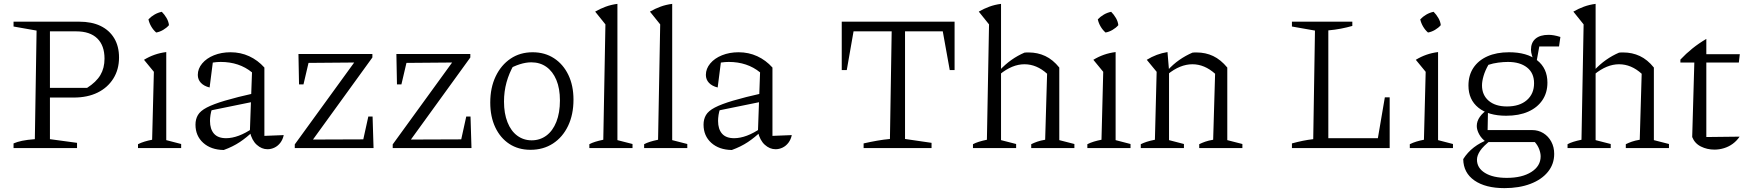

<svg xmlns="http://www.w3.org/2000/svg" viewBox="-20 -765 9032 992"><path d="M389 -653Q454 -653 499.5 -631Q545 -609 570 -567.5Q595 -526 595 -468Q595 -406 565.5 -359Q536 -312 484 -286.5Q432 -261 361 -261H200V-311H430Q477 -341 498.5 -377Q520 -413 520 -462Q520 -530 482.5 -566.5Q445 -603 374 -603H238V-46L378 -27V0H50V-24Q68 -32 94 -37.5Q120 -43 160 -46L169 -607L50 -628V-653Z M693 0V-20Q709 -28 727 -33.5Q745 -39 766 -43L775 -394L724 -456Q750 -472 778.5 -482Q807 -492 839 -496V-41L916 -21V0ZM816 -704Q830 -690 840.5 -672Q851 -654 853 -635Q841 -621 823 -610.5Q805 -600 787 -597Q772 -610 761.5 -628Q751 -646 747 -665Q760 -679 778 -689.5Q796 -700 816 -704Z M1362 6Q1332 6 1306.5 -17Q1281 -40 1271 -84L1282 -391Q1216 -445 1120 -445Q1101 -445 1081.5 -442Q1062 -439 1044 -434L1081 -454L1063 -313Q1034 -320 1018 -337Q1002 -354 1002 -378Q1002 -410 1024.5 -437Q1047 -464 1085.5 -479.5Q1124 -495 1171 -495Q1223 -495 1267.5 -474.5Q1312 -454 1346 -416V-63L1446 -67Q1441 -44 1428.5 -27.5Q1416 -11 1398.5 -2.5Q1381 6 1362 6ZM1136 10Q1070 9 1030 -27Q990 -63 990 -121Q990 -149 1002.5 -170.5Q1015 -192 1048.5 -209.5Q1082 -227 1142.5 -245Q1203 -263 1297 -284V-241L1052 -191L1076 -204Q1070 -188 1067.5 -171Q1065 -154 1065 -140Q1065 -98 1085.5 -74.5Q1106 -51 1148 -51Q1179 -51 1214 -64Q1249 -77 1288 -104V-87Q1255 -55 1219 -31Q1183 -7 1136 10Z M1503 0V-19L1810 -442L1574 -440L1548 -329H1525L1522 -486H1904V-468L1597 -44L1857 -45L1883 -163H1905L1910 0Z M2009 0V-19L2316 -442L2080 -440L2054 -329H2031L2028 -486H2410V-468L2103 -44L2363 -45L2389 -163H2411L2416 0Z M2721 9Q2658 9 2611.5 -21.5Q2565 -52 2539 -107Q2513 -162 2513 -235Q2513 -312 2541 -370.5Q2569 -429 2618 -462Q2667 -495 2732 -495Q2795 -495 2842.5 -464Q2890 -433 2916.5 -378Q2943 -323 2943 -250Q2943 -173 2915 -114.5Q2887 -56 2837 -23.5Q2787 9 2721 9ZM2727 -40Q2770 -40 2803 -64.5Q2836 -89 2854.5 -135.5Q2873 -182 2873 -246Q2873 -308 2854.5 -352Q2836 -396 2803 -419.5Q2770 -443 2725 -443Q2697 -443 2665.5 -433Q2634 -423 2599 -403L2636 -432Q2610 -387 2597 -339.5Q2584 -292 2584 -240Q2584 -179 2602 -133.5Q2620 -88 2652.5 -64Q2685 -40 2727 -40Z M3025 0V-20Q3038 -27 3055.5 -32.5Q3073 -38 3097 -43L3108 -639L3055 -705Q3081 -720 3109.5 -730.5Q3138 -741 3170 -745V-41L3248 -21V0Z M3308 0V-20Q3321 -27 3338.5 -32.5Q3356 -38 3380 -43L3391 -639L3338 -705Q3364 -720 3392.5 -730.5Q3421 -741 3453 -745V-41L3531 -21V0Z M3987 6Q3957 6 3931.5 -17Q3906 -40 3896 -84L3907 -391Q3841 -445 3745 -445Q3726 -445 3706.5 -442Q3687 -439 3669 -434L3706 -454L3688 -313Q3659 -320 3643 -337Q3627 -354 3627 -378Q3627 -410 3649.5 -437Q3672 -464 3710.5 -479.5Q3749 -495 3796 -495Q3848 -495 3892.5 -474.5Q3937 -454 3971 -416V-63L4071 -67Q4066 -44 4053.5 -27.5Q4041 -11 4023.5 -2.5Q4006 6 3987 6ZM3761 10Q3695 9 3655 -27Q3615 -63 3615 -121Q3615 -149 3627.5 -170.5Q3640 -192 3673.5 -209.5Q3707 -227 3767.5 -245Q3828 -263 3922 -284V-241L3677 -191L3701 -204Q3695 -188 3692.5 -171Q3690 -154 3690 -140Q3690 -98 3710.5 -74.5Q3731 -51 3773 -51Q3804 -51 3839 -64Q3874 -77 3913 -104V-87Q3880 -55 3844 -31Q3808 -7 3761 10Z M4912 -653V-403H4887L4851 -603H4656V-47L4793 -27V0H4442V-24Q4477 -32 4511 -38Q4545 -44 4578 -47L4587 -603H4390L4355 -403H4329V-653Z M5007 0V-20Q5020 -27 5037.5 -32.5Q5055 -38 5079 -43L5090 -639L5037 -705Q5063 -720 5091.5 -730.5Q5120 -741 5152 -745V-41L5230 -21V0ZM5308 0V-20Q5322 -27 5339 -33Q5356 -39 5380 -43L5390 -384L5453 -416V-41L5531 -21V0ZM5146 -381 5144 -401Q5174 -433 5206 -455.5Q5238 -478 5273 -493Q5279 -494 5284.5 -494Q5290 -494 5295 -494Q5341 -494 5380.5 -475.5Q5420 -457 5453 -416L5390 -384Q5336 -433 5273 -433Q5210 -433 5146 -381Z M5598 0V-20Q5614 -28 5632 -33.5Q5650 -39 5671 -43L5680 -394L5629 -456Q5655 -472 5683.5 -482Q5712 -492 5744 -496V-41L5821 -21V0ZM5721 -704Q5735 -690 5745.5 -672Q5756 -654 5758 -635Q5746 -621 5728 -610.5Q5710 -600 5692 -597Q5677 -610 5666.5 -628Q5656 -646 5652 -665Q5665 -679 5683 -689.5Q5701 -700 5721 -704Z M5874 0V-20Q5888 -27 5905 -32.5Q5922 -38 5947 -43L5956 -394L5905 -456Q5955 -487 6012 -496L6020 -401V-41L6097 -21V0ZM6176 0V-20Q6190 -27 6207 -33Q6224 -39 6248 -43L6258 -384L6321 -416V-41L6399 -21V0ZM6013 -381 6012 -401Q6041 -433 6073.5 -455.5Q6106 -478 6141 -493Q6147 -494 6152.5 -494Q6158 -494 6162 -494Q6209 -494 6248 -475.5Q6287 -457 6321 -416L6258 -384Q6203 -433 6141 -433Q6077 -433 6013 -381Z M7135 -262H7160V0H6655V-24Q6684 -32 6711 -37.5Q6738 -43 6765 -46L6774 -607L6655 -628V-653H6967V-631Q6939 -623 6908 -617Q6877 -611 6843 -608V-51H7099Z M7264 0V-20Q7280 -28 7298 -33.5Q7316 -39 7337 -43L7346 -394L7295 -456Q7321 -472 7349.5 -482Q7378 -492 7410 -496V-41L7487 -21V0ZM7387 -704Q7401 -690 7411.5 -672Q7422 -654 7424 -635Q7412 -621 7394 -610.5Q7376 -600 7358 -597Q7343 -610 7332.5 -628Q7322 -646 7318 -665Q7331 -679 7349 -689.5Q7367 -700 7387 -704Z M7753 207Q7655 207 7598 167.5Q7541 128 7540 57Q7562 22 7595 -3.5Q7628 -29 7670 -44H7687Q7643 -10 7627 14.5Q7611 39 7611 60Q7611 103 7652.5 128.5Q7694 154 7765 154Q7844 154 7892 123.5Q7940 93 7940 43Q7940 26 7932.5 6Q7925 -14 7910 -31H7659Q7635 -48 7622.5 -71Q7610 -94 7610 -114Q7610 -139 7626 -161.5Q7642 -184 7668 -200L7666 -93H7896Q7928 -93 7954 -77Q7980 -61 7995 -33Q8010 -5 8010 30Q8010 83 7977.5 123Q7945 163 7887 185Q7829 207 7753 207ZM7762 -167Q7670 -167 7618.5 -208.5Q7567 -250 7567 -323Q7567 -376 7592.5 -414.5Q7618 -453 7665 -474Q7712 -495 7777 -495Q7869 -495 7922 -453.5Q7975 -412 7975 -338Q7975 -286 7949 -247.5Q7923 -209 7875.5 -188Q7828 -167 7762 -167ZM7766 -215Q7831 -215 7868.5 -247.5Q7906 -280 7906 -335Q7906 -388 7869.5 -416.5Q7833 -445 7771 -445Q7748 -445 7721 -441.5Q7694 -438 7670 -430Q7653 -400 7645 -372.5Q7637 -345 7637 -324Q7637 -274 7671.5 -244.5Q7706 -215 7766 -215ZM7910 -442Q7901 -459 7895.5 -477Q7890 -495 7890 -508Q7890 -545 7913.5 -565Q7937 -585 7981 -585Q7994 -585 8008.5 -582.5Q8023 -580 8042 -574L8035 -525H7933L7918 -442Z M8079 0V-20Q8092 -27 8109.5 -32.5Q8127 -38 8151 -43L8162 -639L8109 -705Q8135 -720 8163.5 -730.5Q8192 -741 8224 -745V-41L8302 -21V0ZM8380 0V-20Q8394 -27 8411 -33Q8428 -39 8452 -43L8462 -384L8525 -416V-41L8603 -21V0ZM8218 -381 8216 -401Q8246 -433 8278 -455.5Q8310 -478 8345 -493Q8351 -494 8356.5 -494Q8362 -494 8367 -494Q8413 -494 8452.5 -475.5Q8492 -457 8525 -416L8462 -384Q8408 -433 8345 -433Q8282 -433 8218 -381Z M8796 -564V-485H8969L8964 -442H8796V-57L8968 -59Q8953 -37 8932.5 -22Q8912 -7 8887.5 0.5Q8863 8 8838 8Q8800 8 8768 -8Q8736 -24 8723 -57L8734 -442H8662V-457Q8691 -488 8724 -514.5Q8757 -541 8796 -564Z"/></svg>

Font: Piazzolla Thin Light
Style: Regular
Weight: 300
Version: Version 2.005